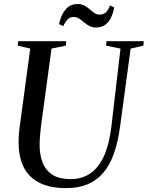

<svg xmlns="http://www.w3.org/2000/svg" viewBox="-20 -954 757 984"><path d="M649.5 -705 595.5 -306Q584.5 -225 563.2 -165.5Q542 -106 508.2 -67.2Q474.5 -28.5 428 -9.2Q381.5 10 320.5 10Q234.5 10 180.5 -18Q126.5 -46 101 -98.2Q75.5 -150.5 75.5 -222.5Q75 -239.5 76 -257.2Q77 -275 79.5 -293.5L135 -705L70.5 -720L73.5 -743H319.5L317 -720L244 -705L189 -299Q186.5 -275.5 184.8 -253.2Q183 -231 183 -211Q183 -160.5 198.2 -121Q213.5 -81.5 248.2 -58.8Q283 -36 342.5 -36Q399.5 -36 442.2 -64.8Q485 -93.5 512.8 -154.2Q540.5 -215 551.5 -311L597.5 -705L523.5 -720L526 -743H717L714.5 -720ZM470.5 -813Q452 -813 437.2 -821.2Q422.5 -829.5 410 -840Q397.5 -850.5 385 -858.8Q372.5 -867 358.5 -867Q338.5 -867 326.2 -854.2Q314 -841.5 304.5 -820.5L282.5 -830.5Q292 -876.5 315.5 -905Q339 -933.5 378 -933.5Q398 -933.5 412.8 -925.2Q427.5 -917 439.8 -906.2Q452 -895.5 464 -887.2Q476 -879 489.5 -879Q509.5 -879 521.8 -889.8Q534 -900.5 543.5 -926L565.5 -916Q556 -865.5 532.8 -839.2Q509.5 -813 470.5 -813Z"/></svg>

Font: Merriweather 120pt
Style: Italic
Weight: 400
Italic angle: -7.8°
Version: Version 2.101